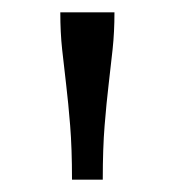

<svg xmlns="http://www.w3.org/2000/svg" viewBox="-20 -760 284 312"><path d="M166 -740H78Q78 -707 81 -679.5Q84 -652 87.5 -622.5Q91 -593 94 -556Q97 -519 97 -468H147Q147 -519 150 -556Q153 -593 156.5 -622.5Q160 -652 163 -680Q166 -708 166 -740Z"/></svg>

Font: Roboto Serif 20pt Light
Style: Regular
Weight: 300
Version: Version 1.008